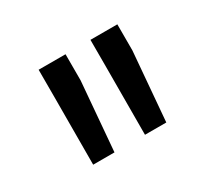

<svg xmlns="http://www.w3.org/2000/svg" viewBox="-66 -841 452 423"><g transform="rotate(-30 160.0 -629.5)"><path d="M135.3 -683.6 120.6 -508.8H66.4L66.9 -678.7V-750H135.3ZM267.1 -683.6 252.4 -508.8H198.2L198.7 -682.6V-750H267.1Z"/></g></svg>

Font: Dirooz
Style: Regular
Weight: 400
Foundry: DejaVu fonts team - Redesigned by Saber Rastikerdar
Version: Version 0.2.1